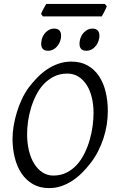

<svg xmlns="http://www.w3.org/2000/svg" viewBox="-20 -944 585 979"><path d="M457 -369.1Q457 -410.2 448.2 -446.5Q439.5 -482.9 422.4 -510Q405.3 -537.1 380.4 -553Q355.5 -568.8 323.2 -568.8Q286.1 -568.8 256.6 -554.4Q227.1 -540 204.1 -516.1Q181.2 -492.2 165 -460.4Q148.9 -428.7 138.4 -394.5Q127.9 -360.4 123 -325.4Q118.2 -290.5 118.2 -259.8Q118.2 -214.4 127.7 -175.5Q137.2 -136.7 154.8 -108.6Q172.4 -80.6 197 -64.7Q221.7 -48.8 252 -48.8Q289.6 -48.8 319.6 -64Q349.6 -79.1 372.3 -104.2Q395 -129.4 411.1 -162.4Q427.2 -195.3 437.5 -231Q447.8 -266.6 452.4 -302.2Q457 -337.9 457 -369.1ZM529.8 -377.9Q529.8 -343.3 524.2 -307.6Q518.6 -272 507.1 -237.3Q495.6 -202.6 478.8 -170.2Q461.9 -137.7 439.9 -109.9Q419.4 -83.5 396.2 -60.8Q373 -38.1 346.9 -21.2Q320.8 -4.4 291.7 5.4Q262.7 15.1 230 15.1Q183.1 15.1 148.2 -4.9Q113.3 -24.9 90.1 -59.3Q66.9 -93.8 55.4 -139.6Q43.9 -185.5 43.9 -236.8Q43.9 -267.6 49.6 -302Q55.2 -336.4 65.7 -370.8Q76.2 -405.3 91.3 -437.7Q106.4 -470.2 126 -497.1Q146.5 -524.4 170.2 -548.6Q193.8 -572.8 220.9 -590.8Q248 -608.9 278.8 -619.4Q309.6 -629.9 344.2 -629.9Q392.1 -629.9 427.2 -609.9Q462.4 -589.8 485.1 -555.4Q507.8 -521 518.8 -475.1Q529.8 -429.2 529.8 -377.9ZM499 -860.4H198.7L189.5 -872.6Q190.9 -877.9 194.3 -884.8Q197.8 -891.6 201.4 -898.7Q205.1 -905.8 209 -912.4Q212.9 -918.9 215.8 -923.8H515.1L524.4 -912.1Q522.9 -906.7 519.5 -899.7Q516.1 -892.6 512.5 -885.5Q508.8 -878.4 505.1 -871.6Q501.5 -864.7 499 -860.4ZM486.3 -752Q484.4 -738.3 478.5 -726.1Q472.7 -713.9 464.1 -704.8Q455.6 -695.8 444.6 -690.4Q433.6 -685.1 421.4 -685.1Q399.4 -685.1 391.4 -697.3Q383.3 -709.5 386.2 -731.9Q387.7 -745.6 393.6 -757.8Q399.4 -770 408.4 -779.1Q417.5 -788.1 428 -793.2Q438.5 -798.3 450.2 -798.3Q491.7 -798.3 486.3 -752ZM291 -752Q289.1 -738.3 283.2 -726.1Q277.3 -713.9 268.8 -704.8Q260.3 -695.8 249.3 -690.4Q238.3 -685.1 226.1 -685.1Q204.1 -685.1 196.3 -697.3Q189.9 -706.1 189.9 -720.7Q189.9 -726.1 190.9 -731.9Q192.4 -745.6 198.2 -757.8Q204.1 -770 213.1 -779.1Q222.2 -788.1 232.7 -793.2Q243.2 -798.3 254.9 -798.3Q296.4 -798.3 291 -752Z"/></svg>

Font: Akkhara
Style: Italic
Weight: 400
Italic angle: -7°
Designer: J. Victor Gaultney
Version: Version 1.00 June 13, 2006, initial release